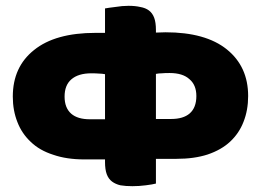

<svg xmlns="http://www.w3.org/2000/svg" viewBox="-20 -635 897 660"><path d="M568 -226Q610 -226 632 -245Q655 -265 655 -305Q655 -343 631 -363Q608 -384 563 -384Q546 -384 536 -383Q526 -383 516 -381V-226ZM202 -303Q202 -264 225 -244Q247 -225 289 -225H341V-380Q330 -382 321 -382Q310 -383 294 -383Q249 -383 225 -362Q202 -342 202 -303ZM549 -524Q687 -524 760 -465Q833 -406 833 -305Q833 -256 817 -216Q802 -177 771 -148Q741 -120 694 -104Q648 -89 587 -89H516V-4Q505 -1 481 2Q458 5 435 5Q412 5 394 2Q377 -2 365 -11Q353 -20 347 -36Q341 -52 341 -78V-87H270Q209 -87 163 -103Q116 -118 86 -147Q55 -176 40 -215Q24 -255 24 -303Q24 -405 97 -463Q170 -522 308 -522H341V-606Q351 -608 376 -611Q400 -615 422 -615Q445 -615 462 -611Q480 -608 492 -599Q504 -590 510 -574Q516 -558 516 -532V-523Z"/></svg>

Font: Baloo Cyrillic
Style: Regular
Weight: 400
Designer: Ek Type, Denis Ignatov
Foundry: Ek Type
Version: Version 1.50 July 26, 2019